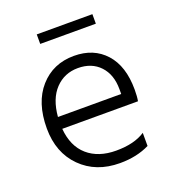

<svg xmlns="http://www.w3.org/2000/svg" viewBox="-124 -753 766 853"><g transform="rotate(-20 259.5 -327.0)"><path d="M439 -25Q379 5 299 5Q186 5 115.5 -65.5Q45 -136 45 -251Q45 -373 107 -443Q169 -513 268 -513Q361 -513 416 -452Q471 -391 471 -280Q471 -246 467 -226H109Q116 -142 167 -97.5Q218 -53 302 -53Q388 -53 439 -87ZM266 -456Q202 -456 159 -411Q116 -366 109 -282H408V-305Q408 -374 369.5 -415Q331 -456 266 -456ZM409 -614H146V-659H409Z"/></g></svg>

Font: Hind Siliguri Light
Style: Regular
Weight: 300
Designer: Jyotish Sonowal
Foundry: Indian Type Foundry
Version: Version 1.001;PS 1.0;hotconv 1.0.86;makeotf.lib2.5.63406; tt